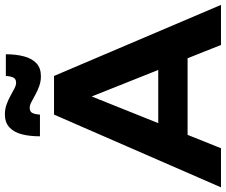

<svg xmlns="http://www.w3.org/2000/svg" viewBox="-94 -856 946 805"><g transform="rotate(-90 379.5 -453.0)"><path d="M302 -700H464L762 0H594L378 -542L161 0H-3ZM167 -263H580V-140H167ZM555 -902Q555 -859 546 -825.5Q537 -792 517 -773.5Q497 -755 463 -755Q441 -755 421.5 -762Q402 -769 385 -778.5Q368 -788 354.5 -795Q341 -802 330 -802Q314 -802 308.5 -790Q303 -778 302 -759H211Q211 -802 219.5 -835Q228 -868 248.5 -887Q269 -906 303 -906Q325 -906 344.5 -899Q364 -892 381 -882.5Q398 -873 411.5 -866Q425 -859 436 -859Q452 -859 457.5 -871Q463 -883 464 -902Z"/></g></svg>

Font: Alexandria SemiBold
Style: Regular
Weight: 600
Designer: Mohamed Gaber
Foundry: Kief Type Foundry
Version: Version 5.100